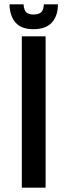

<svg xmlns="http://www.w3.org/2000/svg" viewBox="-20 -868 368 888"><path d="M81 -700H191V0H81ZM248 -848Q248 -795 220 -764Q192 -733 135 -733Q78 -733 51.5 -764Q25 -795 24 -848H89Q91 -819 102.5 -810Q114 -801 135 -801Q157 -801 169 -810Q181 -819 183 -848Z"/></svg>

Font: Bebas Neue Bold
Style: Regular
Weight: 700
Designer: Ryoichi Tsunekawa & LGV (GE)
Foundry: Free Software Foundation, Inc.
Version: Version 1.003 August 13, 2016